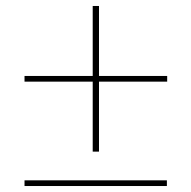

<svg xmlns="http://www.w3.org/2000/svg" viewBox="-20 -622 640 642"><path d="M290 -115V-349H62V-368H290V-602H311V-368H539V-349H311V-115ZM62 0V-19H538V0Z"/></svg>

Font: IBM Plex Mono Thin
Style: Regular
Weight: 100
Monospace: yes
Designer: Mike Abbink, Paul van der Laan, Pieter van Rosmalen
Foundry: Bold Monday
Version: Version 2.3